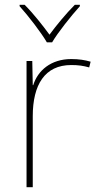

<svg xmlns="http://www.w3.org/2000/svg" viewBox="-20 -876 415 803"><path d="M176 -699H198C222 -740 277 -809 314 -850V-856H293C256 -819 215 -769 187 -731C159 -769 120 -819 83 -856H62V-850C99 -809 152 -740 176 -699ZM278 -629C193 -629 138 -581 119 -520H117L115 -621H91V-93H117V-390C117 -521 167 -604 278 -604C308 -604 328 -601 353 -594L359 -618C335 -625 310 -629 278 -629Z"/></svg>

Font: Noto Sans Kannada UI Thin
Style: Regular
Weight: 100
Designer: Jelle Bosma - Monotype Design Team
Foundry: Monotype Imaging Inc.
Version: Version 2.005